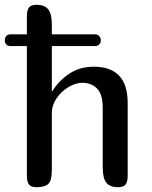

<svg xmlns="http://www.w3.org/2000/svg" viewBox="-32 -780 632 800"><path d="M359 -502Q500 -502 500 -351V-47Q500 -23 491.5 -11.5Q483 0 460 0Q426 0 411 -19Q396 -38 396 -82V-332Q396 -387 372.5 -411Q349 -435 311 -435Q283 -435 253 -417Q223 -399 203.5 -370Q184 -341 184 -310V-71Q184 -28 169.5 -14Q155 0 120 0Q97 0 88.5 -11.5Q80 -23 80 -47V-713Q80 -737 88.5 -748.5Q97 -760 120 -760Q154 -760 169 -741Q184 -722 184 -678V-400H186Q214 -445 257.5 -473.5Q301 -502 359 -502ZM-12 -612Q-12 -623 -6 -630Q0 -637 12 -637H364Q375 -637 381.5 -629.5Q388 -622 388 -612Q388 -602 381.5 -595Q375 -588 364 -588H12Q0 -588 -6 -595Q-12 -602 -12 -612Z"/></svg>

Font: Marmelad for Arash.Academy
Style: Regular
Weight: 400
Designer: Manvel Shmavonyan
Foundry: Cyreal
Version: Version 1.110;Glyphs 3.2 (3202)